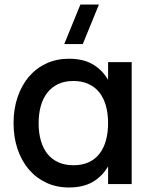

<svg xmlns="http://www.w3.org/2000/svg" viewBox="-20 -815 673 850"><path d="M346.5 -620H264.5L336 -795H418ZM563 -540V0H458.5V-78.5Q433 -34.5 390.8 -9.8Q348.5 15 285 15Q230.5 15 185.2 -6Q140 -27 107.8 -64.8Q75.5 -102.5 57.8 -154.8Q40 -207 40 -269.5Q40 -333 58 -385.5Q76 -438 108.2 -475.8Q140.5 -513.5 185.5 -534.2Q230.5 -555 285 -555Q348.5 -555 390.8 -530.2Q433 -505.5 458.5 -461.5V-540ZM305 -456.5Q266 -456.5 237.2 -442.8Q208.5 -429 189.2 -404.2Q170 -379.5 160.5 -345.2Q151 -311 151 -269.5Q151 -227 160.8 -192.8Q170.5 -158.5 189.8 -134.2Q209 -110 237.8 -96.8Q266.5 -83.5 305 -83.5Q344.5 -83.5 373.2 -97Q402 -110.5 421 -135.2Q440 -160 449.2 -194.2Q458.5 -228.5 458.5 -269.5Q458.5 -312.5 448.8 -347Q439 -381.5 419.8 -405.8Q400.5 -430 371.8 -443.2Q343 -456.5 305 -456.5Z"/></svg>

Font: Vela Sans SemBd
Style: Regular
Weight: 600
Designer: Principal design: Mikhail Sharanda - project Manrope.
Design modification: Ravid Balaliev
Foundry: Mikhail Sharanda
Version: Version 1.001